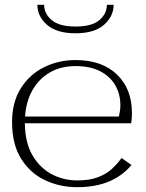

<svg xmlns="http://www.w3.org/2000/svg" viewBox="-20 -762 607 796"><path d="M525 -78Q489 -34 433 -10Q377 14 300 14Q228 14 166.5 -15Q105 -44 67.5 -104Q30 -164 30 -256Q30 -338 66 -395.5Q102 -453 162 -483Q222 -513 293 -513Q402 -513 464.5 -453.5Q527 -394 527 -293Q527 -272 524 -251H83Q84 -170 115 -117.5Q146 -65 195 -39.5Q244 -14 300 -14Q351 -14 385.5 -27Q420 -40 443.5 -61.5Q467 -83 484 -107ZM293 -488Q232 -488 186.5 -461.5Q141 -435 114.5 -388Q88 -341 84 -279H473Q476 -292 477.5 -303Q479 -314 479 -327Q479 -370 459 -406.5Q439 -443 397.5 -465.5Q356 -488 293 -488ZM451 -742Q451 -694 411 -659Q371 -624 293 -624Q215 -624 175 -659Q135 -694 135 -742H163Q163 -705 194.5 -678.5Q226 -652 293 -652Q361 -652 392 -678.5Q423 -705 423 -742Z"/></svg>

Font: Panamera Light
Style: Regular
Weight: 300
Designer: Bastien Sozeau
Foundry: NBR — Bastien Sozeau
Version: Version 3.002; ttfautohint (v1.8.4.7-5d5b);gftools[0.9.33]